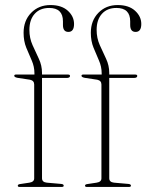

<svg xmlns="http://www.w3.org/2000/svg" viewBox="-20 -741 580 761"><path d="M146.5 -34.5Q146.5 -19 165.5 -17L222.5 -12Q232.5 -11 232.5 -5Q232.5 0 224 0H58Q50.5 0 50.5 -5Q50.5 -10.5 60 -11.5L96.5 -17Q115.5 -20 115.5 -34V-406Q115.5 -421.5 99 -425L49.5 -432.5Q36.5 -435 36.5 -440.5Q36.5 -445.5 43 -445.5H116.5V-450Q116.5 -477 105.8 -501.2Q95 -525.5 84.2 -551.8Q73.5 -578 73.5 -611Q73.5 -659.5 103.5 -690.2Q133.5 -721 180 -721Q224 -721 248.8 -698.5Q273.5 -676 273.5 -646Q273.5 -614.5 251 -614.5Q229.5 -614.5 229.5 -642V-656.5Q229.5 -709.5 175 -709.5Q138.5 -709.5 117.5 -686.2Q96.5 -663 96.5 -622.5Q96.5 -590 109 -562.2Q121.5 -534.5 134 -508Q146.5 -481.5 146.5 -452V-445.5H249.5Q257.5 -445.5 257.5 -440Q257.5 -432 243.5 -432H146.5ZM413 -34.5Q413 -19 432 -17L489 -12Q499 -11 499 -5Q499 0 490.5 0H324.5Q317 0 317 -5Q317 -10.5 326.5 -11.5L363 -17Q382 -20 382 -34V-406Q382 -421.5 365.5 -425L316 -432.5Q303 -435 303 -440.5Q303 -445.5 309.5 -445.5H383V-450Q383 -477 372.2 -501.2Q361.5 -525.5 350.8 -551.8Q340 -578 340 -611Q340 -659.5 370 -690.2Q400 -721 446.5 -721Q490.5 -721 515.2 -698.5Q540 -676 540 -646Q540 -614.5 517.5 -614.5Q496 -614.5 496 -642V-656.5Q496 -709.5 441.5 -709.5Q405 -709.5 384 -686.2Q363 -663 363 -622.5Q363 -590 375.5 -562.2Q388 -534.5 400.5 -508Q413 -481.5 413 -452V-445.5H516Q524 -445.5 524 -440Q524 -432 510 -432H413Z"/></svg>

Font: Fraunces 72pt Thin
Style: Regular
Weight: 100
Version: Version 1.000;[b76b70a41]